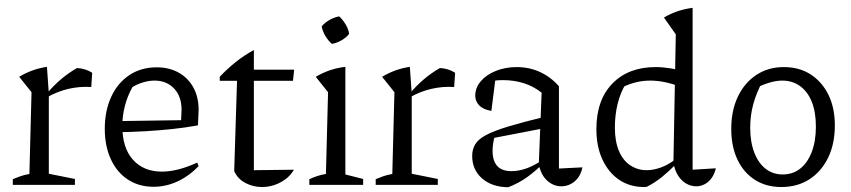

<svg xmlns="http://www.w3.org/2000/svg" viewBox="-20 -780 3590 810"><path d="M365 -413Q267 -419 179 -370V-387Q208 -421 239 -447Q270 -473 305 -493Q323 -492 339 -487Q355 -482 369 -473ZM34 0V-24Q48 -30 64.5 -36Q81 -42 104 -46L113 -391L61 -456Q116 -489 178 -498L186 -386V-47L296 -25V0Z M628 8Q566 8 519.5 -22.5Q473 -53 447.5 -108.5Q422 -164 422 -237Q422 -312 449 -371Q476 -430 525.5 -463Q575 -496 641 -496Q694 -496 734 -473.5Q774 -451 796 -410.5Q818 -370 818 -316L815 -251Q758 -241 705.5 -235.5Q653 -230 595.5 -226.5Q538 -223 468 -222V-269L744 -273L746 -317Q746 -373 714.5 -406.5Q683 -440 632 -440Q610 -440 585.5 -433Q561 -426 539 -413Q518 -376 507 -333.5Q496 -291 496 -249Q496 -156 541 -106Q586 -56 663 -56Q729 -56 812 -94L818 -79Q776 -36 727.5 -14Q679 8 628 8Z M1051 -569V-486H1221L1216 -439H1051V-62L1220 -64Q1206 -40 1184.5 -24Q1163 -8 1137.5 0.5Q1112 9 1086 9Q1048 9 1015.5 -8Q983 -25 968 -58L980 -439H907V-456Q938 -489 973.5 -517.5Q1009 -546 1051 -569Z M1285 0V-24Q1300 -31 1317.5 -37Q1335 -43 1355 -46L1364 -391L1312 -456Q1341 -473 1371.5 -483.5Q1402 -494 1437 -498V-44L1512 -25V0ZM1411 -711Q1427 -696 1438.5 -676.5Q1450 -657 1453 -637Q1440 -621 1420 -609.5Q1400 -598 1380 -595Q1364 -609 1352.5 -628.5Q1341 -648 1337 -669Q1351 -685 1370.5 -696Q1390 -707 1411 -711Z M1896 -413Q1798 -419 1710 -370V-387Q1739 -421 1770 -447Q1801 -473 1836 -493Q1854 -492 1870 -487Q1886 -482 1900 -473ZM1565 0V-24Q1579 -30 1595.5 -36Q1612 -42 1635 -46L1644 -391L1592 -456Q1647 -489 1709 -498L1717 -386V-47L1827 -25V0Z M2348 6Q2316 6 2289.5 -17Q2263 -40 2253 -86L2265 -389Q2198 -442 2101 -442Q2082 -442 2063 -439.5Q2044 -437 2027 -432L2071 -455L2053 -312Q2019 -318 2002 -335Q1985 -352 1985 -377Q1985 -410 2008.5 -437.5Q2032 -465 2072 -481Q2112 -497 2160 -497Q2213 -497 2258.5 -476Q2304 -455 2338 -416V-69L2437 -74Q2432 -48 2418.5 -30Q2405 -12 2386.5 -3Q2368 6 2348 6ZM2124 10Q2055 9 2013.5 -27.5Q1972 -64 1972 -122Q1972 -150 1985 -171.5Q1998 -193 2031 -210.5Q2064 -228 2125 -246.5Q2186 -265 2281 -288V-240L2042 -194L2068 -207Q2063 -192 2060.5 -175Q2058 -158 2058 -144Q2058 -102 2077.5 -80Q2097 -58 2138 -58Q2168 -58 2201 -69.5Q2234 -81 2271 -107V-90Q2240 -59 2205 -33.5Q2170 -8 2124 10Z M2697 9Q2637 9 2592 -21.5Q2547 -52 2521.5 -107Q2496 -162 2496 -235Q2496 -358 2563.5 -427.5Q2631 -497 2746 -497Q2776 -497 2810 -491.5Q2844 -486 2880 -475L2867 -407Q2790 -440 2723 -440Q2687 -440 2654 -430.5Q2621 -421 2588 -403L2620 -426Q2597 -389 2585.5 -341.5Q2574 -294 2574 -242Q2574 -184 2591 -143.5Q2608 -103 2639 -82.5Q2670 -62 2708 -62Q2736 -62 2767 -73Q2798 -84 2830 -108V-86Q2804 -59 2774 -34.5Q2744 -10 2709 8Q2706 8 2703.5 8.5Q2701 9 2697 9ZM2917 6Q2895 6 2875 -5.5Q2855 -17 2840.5 -39.5Q2826 -62 2821 -94L2831 -635L2781 -706Q2808 -722 2837 -732Q2866 -742 2902 -747V-64L3000 -70Q2994 -45 2981.5 -28Q2969 -11 2952 -2.5Q2935 6 2917 6ZM2858 -759 2857 -760H2858Z M3276 9Q3212 9 3164.5 -21.5Q3117 -52 3091 -107Q3065 -162 3065 -236Q3065 -314 3093 -372.5Q3121 -431 3171 -464Q3221 -497 3287 -497Q3352 -497 3400 -466Q3448 -435 3475 -380Q3502 -325 3502 -251Q3502 -173 3473.5 -114.5Q3445 -56 3394.5 -23.5Q3344 9 3276 9ZM3282 -44Q3324 -44 3355 -68Q3386 -92 3404 -137.5Q3422 -183 3422 -246Q3422 -308 3404.5 -351Q3387 -394 3355 -417Q3323 -440 3280 -440Q3253 -440 3221.5 -430Q3190 -420 3152 -400L3195 -433Q3171 -388 3158 -341Q3145 -294 3145 -241Q3145 -180 3162.5 -135.5Q3180 -91 3210.5 -67.5Q3241 -44 3282 -44Z"/></svg>

Font: Piazzolla Thin
Style: Regular
Weight: 400
Version: Version 2.001